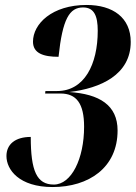

<svg xmlns="http://www.w3.org/2000/svg" viewBox="-20 -744 547 774"><path d="M192 10C338 10 454 -68 454 -218C454 -320 381 -365 259 -373C386 -388 507 -443 507 -575C507 -673 435 -724 329 -724C190 -724 113 -648 113 -576C113 -529 155 -515 216 -515C232 -668 260 -714 315 -714C360 -714 374 -679 374 -620C374 -484 320 -377 210 -377H163L162 -367H224C288 -367 319 -327 319 -233C319 -104 268 0 197 0C128 0 104 -55 104 -192C41 -192 6 -162 6 -115C6 -60 57 10 192 10Z"/></svg>

Font: Noto Serif Display Condensed
Style: Bold Italic
Weight: 700
Width: 3
Italic angle: -12°
Designer: Monotype Design Team
Foundry: Monotype Imaging Inc.
Version: Version 2.009